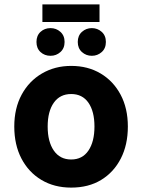

<svg xmlns="http://www.w3.org/2000/svg" viewBox="-20 -840 647 874"><path d="M304 14Q227 14 168.5 -21Q110 -56 77.5 -118.5Q45 -181 45 -264Q45 -347 78.5 -409Q112 -471 171 -505.5Q230 -540 304 -540Q380 -540 438 -505.5Q496 -471 529 -409Q562 -347 562 -264Q562 -181 530 -118.5Q498 -56 440.5 -21Q383 14 304 14ZM304 -114Q355 -114 382.5 -154.5Q410 -195 410 -264Q410 -333 382.5 -372.5Q355 -412 304 -412Q253 -412 225 -372.5Q197 -333 197 -264Q197 -195 225 -154.5Q253 -114 304 -114ZM173 -740V-820H433V-740ZM210 -586Q183 -586 164.5 -603Q146 -620 146 -649Q146 -678 164.5 -695Q183 -712 210 -712Q236 -712 255 -695Q274 -678 274 -649Q274 -620 255 -603Q236 -586 210 -586ZM398 -586Q372 -586 353 -603Q334 -620 334 -649Q334 -678 353 -695Q372 -712 398 -712Q424 -712 443 -695Q462 -678 462 -649Q462 -620 443 -603Q424 -586 398 -586Z"/></svg>

Font: Ubuntu Sans ExtraBold
Style: Regular
Weight: 800
Designer: Dalton Maag Ltd
Foundry: Dalton Maag Ltd
Version: Version 1.006; ttfautohint (v1.8.4.7-5d5b)